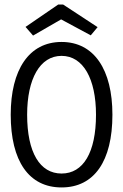

<svg xmlns="http://www.w3.org/2000/svg" viewBox="-20 -811 540 842"><path d="M125 -655 248 -726 378 -656 408 -692 257 -791H235L92 -693ZM250 11C393 11 473 -104 473 -308C473 -505 393 -627 250 -627C107 -627 27 -505 27 -308C27 -104 107 11 250 11ZM250 -50C155 -50 99 -142 99 -308C99 -465 155 -566 250 -566C345 -566 401 -465 401 -308C401 -142 345 -50 250 -50Z"/></svg>

Font: Inconsolata
Style: Regular
Weight: 400
Monospace: yes
Designer: Raph Levien, Cyreal, Brenton Simpson
Foundry: Raph Levien, Cyreal, Google
Version: Version 3.100